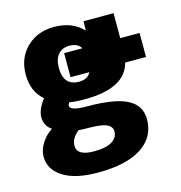

<svg xmlns="http://www.w3.org/2000/svg" viewBox="-112 -635 908 965"><g transform="rotate(-15 342.0 -152.5)"><path d="M270.5 -269.5V-394.5H365.2Q349.6 -423.8 304.7 -423.8Q267.6 -423.8 246.6 -399.4Q225.6 -375 225.6 -330.1Q225.6 -237.3 305.7 -236.3Q352.5 -236.3 368.2 -269.5ZM413.1 49.8Q413.1 25.4 385.7 12.7Q358.4 0 288.1 0Q253.9 0 241.2 -2Q200.2 29.3 200.2 69.3Q200.2 121.1 289.1 121.1Q351.6 121.1 382.3 102.1Q413.1 83 413.1 49.8ZM405.3 -475.6 406.2 -524.4H562.5V-394.5H663.1V-269.5H554.7Q522.5 -143.6 309.6 -143.6Q262.7 -143.6 232.4 -149.4Q224.6 -140.6 224.6 -132.8Q224.6 -106.4 312.5 -106.4Q457 -106.4 522 -72.3Q586.9 -38.1 586.9 33.2Q586.9 126 508.3 177.7Q429.7 229.5 280.3 229.5Q163.1 229.5 99.6 189Q36.1 148.4 36.1 82Q36.1 44.9 59.1 10.3Q82 -24.4 113.3 -43Q76.2 -68.4 76.2 -112.3Q76.2 -152.3 114.3 -202.1Q56.6 -251 56.2 -338.4Q55.7 -425.8 111.8 -480.5Q168 -535.2 254.9 -535.2Q349.6 -535.2 405.3 -475.6Z"/></g></svg>

Font: Gen Shin Gothic Heavy
Style: Bold
Weight: 900
Designer: [Source Han Sans]
Ryoko NISHIZUKA  (kana & ideographs); Paul D. Hunt (Latin, Greek & Cyrillic); Wenlong ZHANG  (bopomofo
Version: Version 1.002.20150607